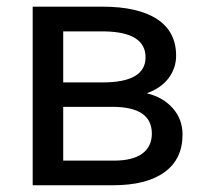

<svg xmlns="http://www.w3.org/2000/svg" viewBox="-20 -548 611 568"><path d="M76.7 0V-528.3H282.7Q388.2 -528.3 444.6 -491.5Q501 -454.6 501 -383.3Q501 -346.7 479 -317.1Q457 -287.6 414.1 -272Q461.9 -260.7 491 -228Q520 -195.3 520 -149.9Q520 -77.1 466.6 -38.6Q413.1 0 315.4 0ZM167 -231.9V-72.8H316.4Q373 -72.8 401.1 -93.8Q429.2 -114.7 429.2 -152.8Q429.2 -231.9 313 -231.9ZM167 -304.2H283.7Q410.6 -304.2 410.6 -378.4Q410.6 -452.6 290.5 -455.1H167Z"/></svg>

Font: SteelSelectRoboto
Style: Roboto-Regular
Weight: 400
Designer: Google
Version: Version 2.137; 2017